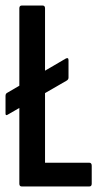

<svg xmlns="http://www.w3.org/2000/svg" viewBox="-22 -675 366 695"><path d="M6 -260Q-2 -255 -2 -264V-328Q-2 -336 4 -339L216 -463Q226 -468 226 -457V-394Q226 -387 219 -383ZM57 0Q48 0 48 -10V-645Q48 -655 57 -655H132Q141 -655 141 -645V-86H301Q310 -86 310 -75V-10Q310 0 301 0Z"/></svg>

Font: Sofia Sans Extra Condensed SemiBold
Style: Regular
Weight: 600
Designer: Botio Nikoltchev, Ani Petrova
Foundry: lettersoup
Version: Version 4.101